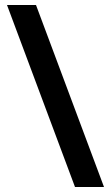

<svg xmlns="http://www.w3.org/2000/svg" viewBox="-20 -741 444 768"><path d="M124 -721H8L280 7H396Z"/></svg>

Font: Noto Sans Arabic UI XCn
Style: Bold
Weight: 700
Width: 2
Designer: Monotype Design Team, Nadine Chahine and Nizar Qandah
Foundry: Monotype Imaging Inc.
Version: Version 2.010